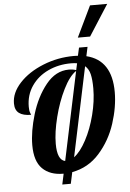

<svg xmlns="http://www.w3.org/2000/svg" viewBox="-67 -1048 792 1168"><g transform="rotate(-5 329.0 -464.5)"><path d="M528 -1000 437 -811H512L633 -1000ZM279 6 265 71H317L332 1C398 -11 453.7 -42.5 499 -93.5C544.3 -144.5 577.8 -203.5 599.5 -270.5C621.2 -337.5 632 -401.3 632 -462C632 -592 581 -669.3 479 -694L491 -750H439L428 -701C422.7 -701.7 414.7 -702 404 -702C337.3 -702 274 -689.8 214 -665.5C154 -641.2 105.8 -609.3 69.5 -570C33.2 -530.7 15 -489.3 15 -446C15 -418.7 23.3 -398.8 40 -386.5C56.7 -374.2 81 -368 113 -368C113 -369.3 111.3 -373.8 108 -381.5C104.7 -389.2 103 -401.3 103 -418C103 -466 115.7 -508.3 141 -545C166.3 -581.7 200.2 -609.8 242.5 -629.5C284.8 -649.2 331 -659 381 -659C395.7 -659 408.3 -658 419 -656L410 -615C396.7 -619.7 381.7 -622 365 -622C311.7 -622 265.2 -597.3 225.5 -548C185.8 -498.7 155.7 -439.3 135 -370C114.3 -300.7 104 -238.3 104 -183C104 -117.7 119.3 -69.8 150 -39.5C180.7 -9.2 223 6 277 6ZM425.5 -183.5C401.8 -139.2 377 -107.3 351 -88L466 -634C480.7 -621.3 490.7 -604 496 -582C501.3 -560 504 -531 504 -495C504 -443.7 496.8 -390 482.5 -334C468.2 -278 449.2 -227.8 425.5 -183.5ZM409 -610 295 -70C263 -76.7 247 -113 247 -179C247 -225.7 254.7 -279.5 270 -340.5C285.3 -401.5 305.5 -457.2 330.5 -507.5C355.5 -557.8 381.7 -592 409 -610Z"/></g></svg>

Font: DonutKreme
Style: Regular
Weight: 400
Designer: Impallari Type
Foundry: Impallari Type
Version: Version 2.100